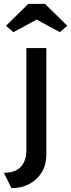

<svg xmlns="http://www.w3.org/2000/svg" viewBox="-51 -773 367 990"><path d="M8 197 -31 118Q8 118 33.5 104.5Q59 91 72 64.5Q85 38 85 -1V-525H188V24Q188 75 165 114Q142 153 101.5 175Q61 197 8 197ZM18 -607 -20 -640 95 -753H181L296 -640L258 -607L123 -680H153Z"/></svg>

Font: Lexend Medium
Style: Regular
Weight: 500
Designer: Bonnie Shaver-Troup, Thomas Jockin
Foundry: Lexend
Version: Version 1.005